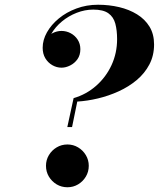

<svg xmlns="http://www.w3.org/2000/svg" viewBox="-20 -780 670 810"><path d="M264 -244 290.5 -366Q344 -381.5 385.5 -418Q427 -454.5 450.5 -505.2Q474 -556 474 -615Q474 -652 466.5 -680.2Q459 -708.5 437.2 -724Q415.5 -739.5 373.5 -739.5Q338 -739.5 303.5 -726Q269 -712.5 241.2 -689.5Q213.5 -666.5 196.8 -637.8Q180 -609 180 -578.5H161Q161 -598.5 172.5 -614.8Q184 -631 202 -640.2Q220 -649.5 239.5 -649.5Q260 -649.5 278.2 -639.8Q296.5 -630 307.8 -612.5Q319 -595 319 -572.5Q319 -547.5 306.8 -530.2Q294.5 -513 276 -503.8Q257.5 -494.5 239.5 -494.5Q219 -494.5 200.8 -505Q182.5 -515.5 171.2 -534.2Q160 -553 160 -578.5Q160 -611.5 178 -643.5Q196 -675.5 228 -702Q260 -728.5 302.5 -744.2Q345 -760 393.5 -760Q440 -760 482.5 -750Q525 -740 558.2 -719.5Q591.5 -699 610.8 -667.5Q630 -636 630 -592.5Q630 -545.5 610.2 -508Q590.5 -470.5 556.8 -442.2Q523 -414 480.8 -394.8Q438.5 -375.5 393.5 -364.8Q348.5 -354 306 -351.5L284 -244ZM264.5 10Q239.5 10 219 -2.2Q198.5 -14.5 186.2 -35Q174 -55.5 174 -80.5Q174 -105 186.2 -125.5Q198.5 -146 219 -158.2Q239.5 -170.5 264.5 -170.5Q289 -170.5 309.5 -158.2Q330 -146 342.2 -125.5Q354.5 -105 354.5 -80.5Q354.5 -55.5 342.2 -35Q330 -14.5 309.5 -2.2Q289 10 264.5 10Z"/></svg>

Font: Bodoni Moda 11pt
Style: Bold Italic
Weight: 700
Italic angle: -13°
Designer: Owen Earl
Foundry: indestructible type
Version: Version 2.004